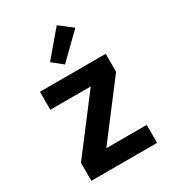

<svg xmlns="http://www.w3.org/2000/svg" viewBox="-186 -870 872 971"><g transform="rotate(-30 250.0 -384.5)"><path d="M58 0V-105L294 -415H58V-520H442V-415L206 -105H442V0ZM237 -576 177 -624 300 -769 375 -711Z"/></g></svg>

Font: Iosevka SS18 Extrabold
Style: Regular
Weight: 800
Monospace: yes
Designer: Belleve Invis
Foundry: Belleve Invis
Version: Version 25.1.1; ttfautohint (v1.8.4)